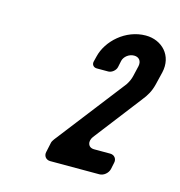

<svg xmlns="http://www.w3.org/2000/svg" viewBox="-71 -735 497 531"><g transform="rotate(15 178.0 -469.0)"><path d="M286 -289 290 -308C293 -320 285 -330 273 -330H227C209 -330 204 -347 215 -362L319 -497C332 -513 340 -527 345 -547L354 -584C366 -635 330 -671 284 -671C226 -671 178 -626 167 -580L163 -564C161 -555 167 -548 176 -548H209C219 -548 230 -557 232 -567L236 -586C239 -598 252 -609 267 -609C281 -609 289 -599 286 -584L279 -554C277 -545 273 -536 267 -527L113 -328C112 -327 107 -319 107 -317L101 -289C98 -277 106 -267 118 -267H259C271 -267 283 -277 286 -289Z"/></g></svg>

Font: DIN Rundschrift
Style: EngKursiv
Weight: 400
Width: 3
Version: Version 1.027